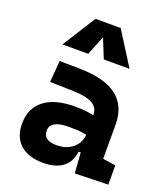

<svg xmlns="http://www.w3.org/2000/svg" viewBox="-146 -897 877 1008"><g transform="rotate(20 293.0 -392.5)"><path d="M388.2 4.9 379.9 -109.4H368.2Q360.8 -49.8 320.6 -20Q280.3 9.8 212.9 9.8Q130.4 9.8 84.5 -30.8Q38.6 -71.3 38.6 -146Q38.6 -232.9 98.6 -279.3Q158.7 -325.7 269 -325.7Q301.3 -325.7 326.4 -323.2Q351.6 -320.8 375 -315.4V-316.9Q375 -358.4 339.6 -377.7Q304.2 -397 234.4 -398.9L102.1 -402.3L111.8 -522.5L224.6 -521Q365.2 -519 433.6 -465.6Q502 -412.1 502 -309.6V-118.2L573.7 -107.4V0ZM375 -206.5Q346.7 -212.4 323.7 -213.4Q300.8 -214.4 275.4 -214.4Q172.9 -214.4 172.9 -155.8Q172.9 -101.6 245.6 -101.6Q287.6 -101.6 316.2 -116.9Q344.7 -132.3 359.4 -156.5Q374 -180.7 375 -206.5ZM95.7 -609.4 212.9 -794.9H353.5L470.7 -609.4H326.7L283.2 -717.3L239.7 -609.4Z"/></g></svg>

Font: Cascadia Mono
Style: Bold
Weight: 700
Monospace: yes
Designer: Aaron Bell
Foundry: Saja Typeworks
Version: Version 2404.023; ttfautohint (v1.8.4)